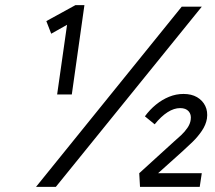

<svg xmlns="http://www.w3.org/2000/svg" viewBox="-20 -726 834 746"><path d="M202 -359 244 -654 250 -635 179 -595 160 -644 273 -706H308L259 -359H231Q223 -359 216 -359Q209 -359 202 -359ZM120 0 686 -700H764L197 0ZM524 0 521 -53 655 -175Q669 -187 683.5 -200.5Q698 -214 708.5 -229.5Q719 -245 721 -261Q724 -281 713 -293.5Q702 -306 680 -306Q656 -306 631 -290Q606 -274 581 -243L543 -274Q562 -300 586 -319.5Q610 -339 637 -350Q664 -361 693 -361Q724 -361 745.5 -348.5Q767 -336 777.5 -314.5Q788 -293 784 -265Q780 -241 764.5 -218Q749 -195 728.5 -175Q708 -155 689 -138L582 -42L589 -53H764L756 0Z"/></svg>

Font: Lexend Light
Style: Italic
Weight: 300
Italic angle: -8.13011°
Designer: Bonnie Shaver-Troup, Thomas Jockin
Foundry: Lexend
Version: Version 1.007